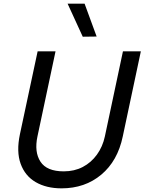

<svg xmlns="http://www.w3.org/2000/svg" viewBox="-20 -1021 791 1051"><path d="M433 -820 350 -1001H443L509 -821ZM317 10Q234 10 175.5 -24Q117 -58 93 -124.5Q69 -191 89 -286L186 -740H284L185 -274Q167 -189 201.5 -136Q236 -83 329 -83Q387 -83 433 -107Q479 -131 510.5 -174.5Q542 -218 554 -274L653 -740H751L652 -274Q624 -140 534.5 -65Q445 10 317 10Z"/></svg>

Font: Be Vietnam Pro
Style: Italic
Weight: 400
Italic angle: -12°
Designer: Lam Bao, Tony Le, Vietanh Nguyen
Foundry: Yellow Type Foundry
Version: Version 1.002; ttfautohint (v1.8.3)